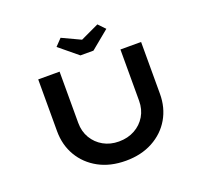

<svg xmlns="http://www.w3.org/2000/svg" viewBox="-150 -1089 1362 1275"><g transform="rotate(-20 530.5 -452.0)"><path d="M531 6Q421 6 339.5 -38.5Q258 -83 212.5 -160Q167 -237 167 -335V-701H318V-339Q318 -278 346 -231Q374 -184 422 -157Q470 -130 531 -130Q594 -130 643 -157Q692 -184 720 -231Q748 -278 748 -339V-701H894V-335Q894 -237 849 -160Q804 -83 722 -38.5Q640 6 531 6ZM485 -755 355 -862 401 -910 546 -842H516L661 -910L707 -862L577 -755Z"/></g></svg>

Font: Lexend Zetta SemiBold
Style: Regular
Weight: 600
Designer: Bonnie Shaver-Troup, Thomas Jockin
Foundry: Lexend
Version: Version 1.007